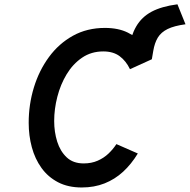

<svg xmlns="http://www.w3.org/2000/svg" viewBox="-20 -838 860 870"><path d="M554.5 -569.5 561 -609.5Q572.5 -675.5 597.2 -718.2Q622 -761 667 -785Q712 -809 784 -818.5L820.5 -728Q769 -721 739.5 -706.5Q710 -692 695.2 -667.8Q680.5 -643.5 674.5 -607.5L668 -569.5ZM350.5 11.5Q288.5 11.5 243 -12.2Q197.5 -36 168 -77Q138.5 -118 124.2 -170.8Q110 -223.5 110 -281.5Q110 -364.5 133.5 -441.5Q157 -518.5 201.8 -579.5Q246.5 -640.5 310.5 -676Q374.5 -711.5 455.5 -711.5Q516.5 -711.5 559.2 -690.2Q602 -669 628.8 -636.5Q655.5 -604 668 -569.5L569 -524.5Q551 -562 522 -583.5Q493 -605 448 -605Q393.5 -605 351.8 -576.5Q310 -548 282 -501.5Q254 -455 239.8 -399.5Q225.5 -344 225.5 -289.5Q225.5 -240 239.2 -196.2Q253 -152.5 282.2 -125Q311.5 -97.5 359 -97.5Q394.5 -97.5 422.5 -109.8Q450.5 -122 471.5 -142Q492.5 -162 507.5 -185L604.5 -142.5Q575 -94 537.8 -59.8Q500.5 -25.5 453.8 -7Q407 11.5 350.5 11.5Z"/></svg>

Font: Overpass SemiBold
Style: Italic
Weight: 600
Italic angle: -10°
Designer: Delve Withrington, Dave Bailey, Thomas Jockin
Foundry: Delve Fonts LLC
Version: Version 4.000